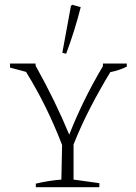

<svg xmlns="http://www.w3.org/2000/svg" viewBox="-20 -784 571 804"><path d="M130 0V-15Q185 -28 237 -32L240 -177Q208 -260 170.5 -336Q133 -412 89 -483L22 -501V-518H129V-509Q171 -434 206 -362Q241 -290 270 -220Q296 -287 331 -359Q366 -431 411 -507V-518H511V-505Q479 -489 442 -482Q397 -408 358 -332.5Q319 -257 288 -179V-32L396 -17V0ZM257 -559 241 -563 277 -759 282 -764 318 -754Q293 -655 257 -559Z"/></svg>

Font: Piazzolla SC ExtraLight
Style: Regular
Weight: 200
Designer: Juan Pablo del Peral
Foundry: Huerta Tipografica
Version: Version 1.330